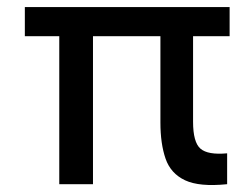

<svg xmlns="http://www.w3.org/2000/svg" viewBox="-20 -519 710 541"><path d="M524 -176Q524 -118 545 -100Q566 -82 620 -87V0Q542 8 501.5 -11Q461 -30 446.5 -72Q432 -114 432 -174V-417H242V0H147V-417H50V-499H627V-417H524Z"/></svg>

Font: Syne Medium
Style: Regular
Weight: 500
Designer: Lucas Descroix
Foundry: Bonjour Monde
Version: Version 2.200; ttfautohint (v1.8.4)